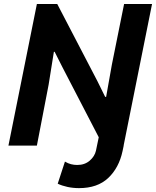

<svg xmlns="http://www.w3.org/2000/svg" viewBox="-20 -740 793 976"><path d="M381.8 216.3Q351.1 216.3 323 210.2Q294.9 204.1 273.4 193.8L310.1 81.5Q325.7 90.8 341.1 94.7Q356.4 98.6 372.6 98.6Q410.6 98.6 436 76.7Q461.4 54.7 467.8 25.9L482.9 -46.9L608.9 0L603 27.8Q585 112.8 530.3 164.6Q475.6 216.3 381.8 216.3ZM22.9 0 167.5 -719.7H271L475.1 -327.6L514.6 -247.6H519.5L548.8 -412.1L610.8 -719.7H752.9L608.4 0H503.9L298.8 -395.5L257.8 -476.6H253.9L227.1 -309.1L167.5 0Z"/></svg>

Font: Reddit Sans
Style: Bold Italic
Weight: 700
Italic angle: -11.25°
Designer: Stephen Hutchings
Version: Version 1.013